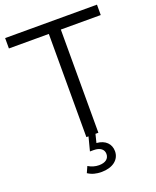

<svg xmlns="http://www.w3.org/2000/svg" viewBox="-166 -796 905 1112"><g transform="rotate(-20 287.0 -240.0)"><path d="M263 0 241 85H264C305 85 326 104 326 131C326 160 304 178 264 178C240 178 218 171 198 159L181 197C205 213 232 220 265 220C332 220 378 186 378 133C378 89 348 56 293 52L306 0H324V-636H570V-700H4V-636H250V0Z"/></g></svg>

Font: Montserrat Z
Style: Regular
Weight: 400
Designer: Julieta Ulanovsky
Foundry: Julieta Ulanovsky
Version: Version 8.000